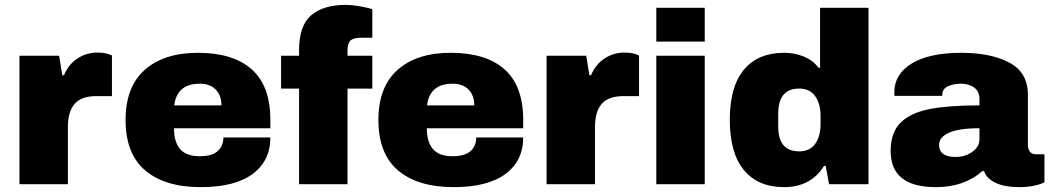

<svg xmlns="http://www.w3.org/2000/svg" viewBox="-20 -757 4317 789"><path d="M60 -528H223L236 -448H243Q261 -492 298 -516.5Q335 -541 381 -541Q416 -541 440 -529V-362H376Q314 -362 286.5 -330Q259 -298 259 -235V0H60Z M496 -264Q496 -400 575 -470Q654 -540 793 -540Q938 -540 1014.5 -472Q1091 -404 1091 -264V-230H695Q695 -173 720.5 -144Q746 -115 801 -115Q851 -115 874.5 -136Q898 -157 898 -192H1091Q1091 -96 1018 -42Q945 12 805 12Q658 12 577 -56.5Q496 -125 496 -264ZM890 -324Q890 -365 866.5 -389Q843 -413 801 -413Q707 -413 696 -324Z M1209 -393H1135V-528H1209V-550Q1209 -652 1259 -694.5Q1309 -737 1402 -737Q1424 -737 1457 -731.5Q1490 -726 1510 -719V-602H1464Q1432 -602 1420 -590Q1408 -578 1408 -549V-528H1510V-393H1408V0H1209Z M1535 -264Q1535 -400 1614 -470Q1693 -540 1832 -540Q1977 -540 2053.5 -472Q2130 -404 2130 -264V-230H1734Q1734 -173 1759.5 -144Q1785 -115 1840 -115Q1890 -115 1913.5 -136Q1937 -157 1937 -192H2130Q2130 -96 2057 -42Q1984 12 1844 12Q1697 12 1616 -56.5Q1535 -125 1535 -264ZM1929 -324Q1929 -365 1905.5 -389Q1882 -413 1840 -413Q1746 -413 1735 -324Z M2226 -528H2389L2402 -448H2409Q2427 -492 2464 -516.5Q2501 -541 2547 -541Q2582 -541 2606 -529V-362H2542Q2480 -362 2452.5 -330Q2425 -298 2425 -235V0H2226Z M2677 -725H2876V-586H2677ZM2677 -528H2876V0H2677Z M2979 -265Q2979 -401 3037 -470.5Q3095 -540 3202 -540Q3246 -540 3283.5 -524.5Q3321 -509 3343 -479H3350V-725H3549V0H3387L3373 -75H3366Q3312 12 3202 12Q3095 12 3037 -58Q2979 -128 2979 -265ZM3352 -247V-280Q3352 -330 3330 -361.5Q3308 -393 3264 -393Q3178 -393 3178 -290V-237Q3178 -135 3264 -135Q3308 -135 3330 -166Q3352 -197 3352 -247Z M3640 -136Q3640 -213 3681.5 -253.5Q3723 -294 3801 -309Q3879 -324 4005 -324V-350Q4005 -381 3983.5 -397Q3962 -413 3928 -413Q3897 -413 3874.5 -402Q3852 -391 3852 -367V-363H3656Q3655 -368 3655 -377Q3655 -452 3726.5 -496Q3798 -540 3931 -540Q4052 -540 4128 -499.5Q4204 -459 4204 -368V-162Q4204 -145 4212 -134Q4220 -123 4236 -123H4272V-8Q4258 0 4230 6Q4202 12 4168 12Q4109 12 4071.5 -5.5Q4034 -23 4024 -54H4017Q3942 12 3826 12Q3640 12 3640 -136ZM4005 -185V-230Q3920 -230 3879.5 -211.5Q3839 -193 3839 -162Q3839 -112 3907 -112Q3946 -112 3975.5 -133Q4005 -154 4005 -185Z"/></svg>

Font: Archivo Black
Style: Regular
Weight: 400
Designer: Hector Gatti
Foundry: Omnibus-Type
Version: Version 1.101; ttfautohint (v1.8)